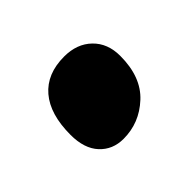

<svg xmlns="http://www.w3.org/2000/svg" viewBox="-52 -269 416 416"><g transform="rotate(45 155.5 -61.5)"><path d="M176.8 37.1Q113.8 37.1 80.3 8.5Q46.9 -20 46.9 -73.2Q46.9 -112.3 70.1 -136.2Q93.3 -160.2 131.8 -160.2Q196.3 -160.2 230.2 -123.5Q264.2 -86.9 264.2 -38.1Q264.2 -4.9 241.5 16.1Q218.8 37.1 176.8 37.1Z"/></g></svg>

Font: Shantell Sans Bouncy
Style: Bold
Weight: 700
Designer: Stephen Nixon, Anya Danilova, Shantell Martin
Foundry: Arrow Type
Version: Version 1.006;[9816181b4]